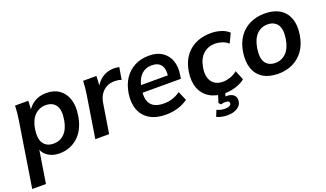

<svg xmlns="http://www.w3.org/2000/svg" viewBox="-77 -971 2787 1643"><g transform="rotate(-20 1316.5 -149.5)"><path d="M-6 216 88 -379Q93 -410 96 -442Q99 -474 100 -505H221L215 -399H200Q225 -452 272.5 -483.5Q320 -515 387 -515Q457 -515 504.5 -481Q552 -447 572 -385Q592 -323 578 -238Q558 -116 487.5 -53Q417 10 319 10Q256 10 212 -21Q168 -52 159 -104H170L119 216ZM300 -86Q359 -86 399.5 -126.5Q440 -167 453 -248Q467 -336 437.5 -377.5Q408 -419 346 -419Q288 -419 246.5 -378.5Q205 -338 192 -258Q179 -170 209 -128Q239 -86 300 -86Z M647 0 707 -376Q712 -408 715.5 -441Q719 -474 720 -505H841L834 -367H812Q830 -417 858.5 -450Q887 -483 924 -499Q961 -515 1002 -515Q1016 -515 1028 -513.5Q1040 -512 1051 -510L1032 -399Q1016 -406 1002.5 -408Q989 -410 969 -410Q929 -410 897 -393Q865 -376 844 -344.5Q823 -313 816 -269L773 0Z M1290 10Q1201 10 1142.5 -25Q1084 -60 1060 -123.5Q1036 -187 1049 -271Q1061 -347 1097.5 -401.5Q1134 -456 1191 -485.5Q1248 -515 1321 -515Q1394 -515 1441.5 -483Q1489 -451 1509 -395.5Q1529 -340 1517 -267L1512 -235H1145L1155 -301H1434L1415 -285Q1426 -356 1400.5 -392.5Q1375 -429 1316 -429Q1274 -429 1243.5 -410Q1213 -391 1194.5 -357.5Q1176 -324 1170 -282L1165 -249Q1154 -171 1188.5 -128.5Q1223 -86 1306 -86Q1345 -86 1382.5 -97.5Q1420 -109 1455 -135L1491 -51Q1450 -21 1398 -5.5Q1346 10 1290 10Z M1825 10Q1742 10 1686 -24.5Q1630 -59 1606.5 -121.5Q1583 -184 1596 -268Q1616 -390 1693.5 -452.5Q1771 -515 1885 -515Q1932 -515 1976.5 -501Q2021 -487 2048 -460L2007 -375Q1983 -397 1951 -407.5Q1919 -418 1889 -418Q1825 -418 1780.5 -378.5Q1736 -339 1723 -259Q1710 -180 1742.5 -134Q1775 -88 1845 -88Q1875 -88 1909.5 -99.5Q1944 -111 1974 -136L2010 -50Q1979 -23 1928.5 -6.5Q1878 10 1825 10ZM1784 195Q1755 195 1728.5 189.5Q1702 184 1684 174L1707 118Q1724 126 1741.5 130.5Q1759 135 1780 135Q1807 135 1822 127Q1837 119 1837 103Q1837 93 1828.5 87.5Q1820 82 1802 82Q1793 82 1783.5 83Q1774 84 1760 88L1743 70L1771 -20H1837L1813 56L1782 45Q1794 41 1806 39Q1818 37 1828 37Q1867 37 1889.5 54Q1912 71 1912 103Q1912 145 1875.5 170Q1839 195 1784 195Z M2313 10Q2231 10 2176.5 -23Q2122 -56 2099.5 -118.5Q2077 -181 2090 -268Q2103 -349 2142.5 -404Q2182 -459 2241.5 -487Q2301 -515 2374 -515Q2457 -515 2511 -482Q2565 -449 2587.5 -387Q2610 -325 2596 -238Q2583 -157 2543.5 -102Q2504 -47 2445 -18.5Q2386 10 2313 10ZM2320 -86Q2377 -86 2418 -126.5Q2459 -167 2472 -248Q2486 -336 2456 -377.5Q2426 -419 2366 -419Q2308 -419 2268 -378.5Q2228 -338 2215 -258Q2201 -170 2230 -128Q2259 -86 2320 -86Z"/></g></svg>

Font: Mulish ExtraLight
Style: Italic
Weight: 200
Italic angle: -9°
Designer: Vernon Adams
Foundry: Vernon Adams
Version: Version 3.603